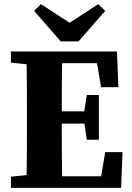

<svg xmlns="http://www.w3.org/2000/svg" viewBox="-20 -905 635 925"><path d="M32.7 0H193.7V-68.7H177.9L32.7 -53.7V0ZM106.7 0H280.6C277.6 -103 277.6 -207 277.6 -314.1V-347C277.6 -452 277.6 -556 280.6 -657H106.7C109.7 -554 109.7 -450 109.7 -347V-310C109.7 -205 109.7 -101 106.7 0ZM193.7 0H563.4L570.4 -172.2H487L462.2 -25.8L497.2 -55.8H193.7V0ZM193.7 -309.6H413.9V-368.6H193.7V-309.6ZM398.3 -231.9H456.3V-447.3H398.3L383.3 -351.4V-332.8L398.3 -231.9ZM32.7 -603.3 177.9 -588.3H193.7V-657H32.7V-603.3ZM467 -484.8H550.4L543.4 -657H193.7V-600.5H477.2L442.2 -630.5L467 -484.8ZM177.5 -885 144.4 -852.8 272.5 -705.5H358.1L486.9 -852.8L453.1 -885L271.9 -766.9H358.7L177.5 -885Z"/></svg>

Font: Source Serif Variable
Style: Regular
Weight: 389
Designer: Frank Grießhammer
Foundry: Adobe Systems Incorporated
Version: Version 3.001;hotconv 1.0.111;makeotfexe 2.5.65597